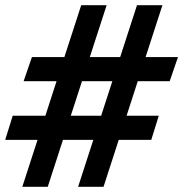

<svg xmlns="http://www.w3.org/2000/svg" viewBox="-22 -720 706 740"><path d="M279 0 506 -700H604L377 0ZM-2 -181 27 -274H590L561 -181ZM64 0 291 -700H389L162 0ZM69 -407 101 -500H664L632 -407Z"/></svg>

Font: Figtree
Style: Bold Italic
Weight: 700
Italic angle: -9.5°
Foundry: Erik Kennedy
Version: Version 2.001;gftools[0.9.30]